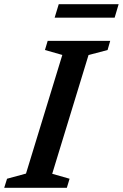

<svg xmlns="http://www.w3.org/2000/svg" viewBox="-42 -892 584 912"><path d="M254 -631 171.5 -654.5 184.5 -698H481.5L469 -654.5L378.5 -630.5L206 -66.5L288.5 -43L275.5 0H-22L-8.5 -43L81.5 -67.5ZM217.5 -808 237 -872H521.5L502.5 -808Z"/></svg>

Font: Newsreader 9pt Medium
Style: Italic
Weight: 500
Italic angle: -17°
Designer: Hugues Gentile
Foundry: Production Type
Version: Version 1.003